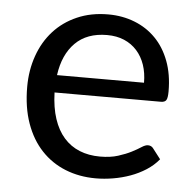

<svg xmlns="http://www.w3.org/2000/svg" viewBox="-43 -558 615 609"><g transform="rotate(5 264.0 -253.0)"><path d="M409.5 -308.5Q409.5 -339.5 400.8 -365.2Q392 -391 375.2 -409.8Q358.5 -428.5 334.5 -438.8Q310.5 -449 280 -449Q216 -449 178.8 -411.8Q141.5 -374.5 132.5 -308.5ZM481.5 -71Q465 -51 442 -36.2Q419 -21.5 392.8 -12Q366.5 -2.5 338.5 2.2Q310.5 7 283 7Q230.5 7 186.2 -10.8Q142 -28.5 109.8 -62.8Q77.5 -97 59.5 -147.5Q41.5 -198 41.5 -263.5Q41.5 -316.5 57.8 -362.5Q74 -408.5 104.5 -442.2Q135 -476 179 -495.2Q223 -514.5 278 -514.5Q323.5 -514.5 362.2 -499.2Q401 -484 429.2 -455.2Q457.5 -426.5 473.5 -384.2Q489.5 -342 489.5 -288Q489.5 -267 485 -260Q480.5 -253 468 -253H129.5Q131 -205 142.8 -169.5Q154.5 -134 175.5 -110.2Q196.5 -86.5 225.5 -74.8Q254.5 -63 290.5 -63Q324 -63 348.2 -70.8Q372.5 -78.5 390 -87.5Q407.5 -96.5 419.2 -104.2Q431 -112 439.5 -112Q450.5 -112 456.5 -103.5Z"/></g></svg>

Font: Lato
Style: Regular
Weight: 400
Designer: Lukasz Dziedzic with Adam Twardoch and Botio Nikoltchev
Foundry: tyPoland Lukasz Dziedzic
Version: Version 2.015; 2015-08-06; http://www.latofonts.com/